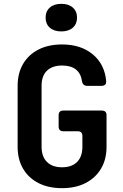

<svg xmlns="http://www.w3.org/2000/svg" viewBox="-20 -972 640 1002"><path d="M304 10Q233 10 181 -16.5Q129 -43 100.5 -91.5Q72 -140 72 -206V-524Q72 -590 100.5 -638.5Q129 -687 181 -713.5Q233 -740 304 -740Q402 -740 464 -688.5Q526 -637 534 -550Q536 -524 510 -524H435Q412 -524 408 -548Q396 -630 304 -630Q253 -630 225 -603Q197 -576 197 -525V-206Q197 -155 225 -127Q253 -99 304 -99Q355 -99 382.5 -127Q410 -155 410 -206V-262Q410 -287 386 -287H311Q286 -287 286 -312V-371Q286 -395 311 -395H511Q536 -395 536 -371V-206Q536 -140 507 -91.5Q478 -43 426 -16.5Q374 10 304 10ZM300 -808Q262 -808 240 -827.5Q218 -847 218 -880Q218 -913 240 -932.5Q262 -952 300 -952Q338 -952 360 -932.5Q382 -913 382 -880Q382 -847 360 -827.5Q338 -808 300 -808Z"/></svg>

Font: Pitagon Sans Mono
Style: Bold
Weight: 700
Monospace: yes
Designer: Travis Tran
Foundry: Pitagon
Version: Version 1.001; ttfautohint (v1.8.4.7-5d5b);gftools[0.9.26]